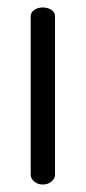

<svg xmlns="http://www.w3.org/2000/svg" viewBox="-20 -493 229 513"><path d="M94 0Q81 0 71.5 -8Q62 -16 62 -26V-449Q62 -460 71.5 -466.5Q81 -473 94 -473Q108 -473 117.5 -466.5Q127 -460 127 -449V-26Q127 -16 117.5 -8Q108 0 94 0Z"/></svg>

Font: Dosis ExtraLight
Style: Regular
Weight: 400
Version: Version 3.001; ttfautohint (v1.8.2)